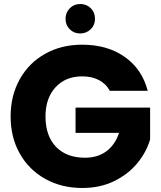

<svg xmlns="http://www.w3.org/2000/svg" viewBox="-20 -933 802 958"><path d="M528 -480Q509 -515 473.5 -533.5Q438 -552 390 -552Q307 -552 257 -497.5Q207 -443 207 -352Q207 -255 259.5 -200.5Q312 -146 404 -146Q467 -146 510.5 -178Q554 -210 574 -270H357V-396H729V-237Q710 -173 664.5 -118Q619 -63 549 -29Q479 5 391 5Q287 5 205.5 -40.5Q124 -86 78.5 -167Q33 -248 33 -352Q33 -456 78.5 -537.5Q124 -619 205 -664.5Q286 -710 390 -710Q516 -710 602.5 -649Q689 -588 717 -480ZM307 -839Q307 -870 328 -891.5Q349 -913 380 -913Q412 -913 433 -892Q454 -871 454 -839Q454 -808 432.5 -787Q411 -766 380 -766Q349 -766 328 -787Q307 -808 307 -839Z"/></svg>

Font: Poppins A&M
Style: Bold-A&M
Weight: 700
Designer: Ninad Kale (Devanagari), Jonny Pinhorn (Latin)
Foundry: Indian Type Foundry
Version: 4.004